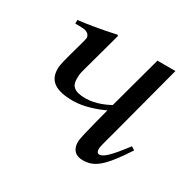

<svg xmlns="http://www.w3.org/2000/svg" viewBox="-108 -559 697 685"><g transform="rotate(30 241.0 -216.0)"><path d="M436 -122C385 -55 365 -38 349 -38C342 -38 338 -44 338 -55C338 -67 351 -110 357 -133L436 -432H362L303 -215C288 -207 249 -187 206 -187C158 -187 145 -204 145 -232C145 -242 145 -250 149 -266L196 -438L192 -441C135 -428 71 -418 42 -415V-400C79 -400 83 -399 92 -394C98 -391 103 -383 103 -376C103 -373 100 -361 96 -347C74 -267 68 -248 68 -229C68 -180 100 -157 172 -157C217 -157 266 -175 296 -189L283 -139C272 -96 261 -54 261 -39C261 -8 278 9 308 9C355 9 385 -14 450 -113Z"/></g></svg>

Font: XITS
Style: Italic
Weight: 400
Italic angle: -16.33°
Designer: MicroPress Inc., with final additions and corrections provided by Coen Hoffman, Elsevier (retired)
Version: Version 1.107